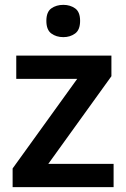

<svg xmlns="http://www.w3.org/2000/svg" viewBox="-20 -771 521 791"><path d="M448 0H32V-77L298 -446H47V-542H439V-457L179 -96H448ZM241 -751Q269 -751 289.5 -736.5Q310 -722 310 -685Q310 -648 289.5 -633Q269 -618 241 -618Q212 -618 191.5 -633Q171 -648 171 -685Q171 -722 191.5 -736.5Q212 -751 241 -751Z"/></svg>

Font: Noto Sans Medefaidrin SemiBold
Style: Regular
Weight: 600
Designer: Dalton Maag Ltd
Foundry: Dalton Maag Ltd
Version: Version 1.002; ttfautohint (v1.8.4.7-5d5b)